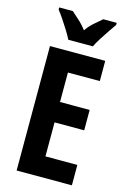

<svg xmlns="http://www.w3.org/2000/svg" viewBox="-138 -1065 711 1064"><g transform="rotate(15 217.5 -533.0)"><path d="M387 -66H70V-780H387V-664H204V-495H374V-378H204V-183H387ZM159 -840Q150 -859 133 -886.5Q116 -914 97.5 -941.5Q79 -969 64 -988V-1000H142Q158 -986 183 -963.5Q208 -941 229 -913Q250 -943 274 -963Q298 -983 317 -1000H394V-988Q380 -968 362 -941.5Q344 -915 327 -888Q310 -861 300 -840Z"/></g></svg>

Font: Noto Sans Malayalam UI ExtraCondensed
Style: Bold
Weight: 700
Width: 2
Designer: Jelle Bosma - Monotype Design Team
Foundry: Monotype Imaging Inc.
Version: Version 2.104; ttfautohint (v1.8.4.7-5d5b)